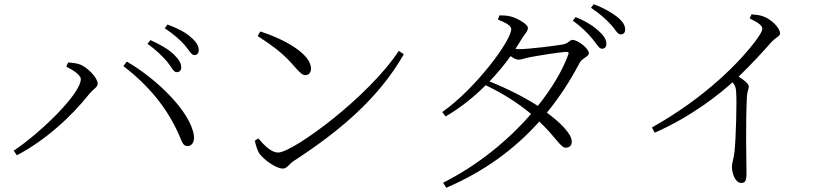

<svg xmlns="http://www.w3.org/2000/svg" viewBox="-20 -827 3980 910"><path d="M772 -535C793 -509 802 -485 817 -485C831 -485 839 -493 839 -508C839 -528 828 -545 803 -570C780 -592 742 -615 693 -637L679 -619C721 -590 750 -560 772 -535ZM854 -615C875 -591 886 -566 901 -566C914 -566 922 -574 922 -590C922 -609 911 -629 884 -651C862 -672 824 -692 774 -711L761 -693C804 -664 830 -641 854 -615ZM294 -511C318 -499 363 -474 363 -452C363 -382 168 -194 45 -113L60 -91C190 -159 314 -269 406 -385C424 -406 443 -414 443 -431C443 -458 394 -509 358 -522C338 -529 316 -529 303 -531ZM870 -135C888 -135 903 -152 899 -185C882 -301 717 -457 581 -535L565 -514C683 -422 769 -321 828 -189C844 -151 848 -134 870 -135Z M1214 -678 1201 -656C1287 -601 1328 -567 1377 -510C1403 -481 1414 -471 1427 -471C1443 -471 1454 -482 1454 -502C1454 -573 1323 -643 1214 -678ZM1870 -586C1728 -368 1368 -104 1298 -104C1267 -104 1235 -135 1204 -171L1188 -160C1190 -147 1199 -116 1208 -101C1228 -72 1287 -28 1321 -28C1341 -28 1353 -52 1369 -62C1585 -202 1773 -358 1894 -570Z M2786 -645C2808 -619 2819 -596 2833 -596C2846 -596 2854 -604 2854 -619C2854 -639 2843 -657 2818 -680C2794 -702 2759 -726 2708 -746L2695 -729C2737 -699 2765 -670 2786 -645ZM2873 -713C2897 -688 2905 -664 2922 -664C2935 -664 2943 -672 2943 -687C2943 -708 2931 -726 2904 -748C2879 -767 2845 -788 2794 -807L2781 -790C2826 -760 2850 -737 2873 -713ZM2080 39 2095 63C2277 -15 2421 -122 2536 -251C2617 -174 2637 -127 2661 -127C2680 -127 2690 -138 2690 -157C2689 -193 2636 -246 2572 -293C2631 -365 2682 -443 2726 -527C2738 -552 2771 -558 2771 -575C2771 -598 2717 -638 2694 -638C2679 -638 2675 -620 2646 -616C2619 -611 2489 -594 2438 -594L2423 -595L2453 -643C2468 -668 2482 -678 2482 -695C2482 -711 2438 -738 2404 -748C2384 -754 2364 -754 2347 -754L2340 -734C2376 -720 2403 -706 2403 -689C2403 -633 2230 -403 2076 -296L2092 -275C2159 -314 2224 -365 2282 -423C2364 -384 2436 -338 2497 -287C2388 -161 2242 -42 2080 39ZM2300 -441C2336 -479 2370 -519 2400 -561C2414 -551 2427 -544 2437 -544C2450 -544 2471 -552 2492 -556C2529 -563 2625 -579 2662 -581C2673 -582 2678 -579 2673 -567C2645 -491 2595 -407 2529 -325C2468 -365 2385 -407 2300 -441Z M3533 -740C3579 -717 3593 -705 3593 -690C3593 -682 3585 -666 3566 -640C3497 -545 3331 -369 3070 -223L3083 -198C3257 -274 3391 -382 3452 -437C3465 -421 3468 -410 3469 -391C3473 -347 3468 -168 3461 -106C3457 -73 3449 -54 3449 -36C3449 -7 3464 40 3493 40C3511 40 3518 32 3518 -4C3518 -66 3513 -221 3520 -369C3521 -393 3529 -406 3529 -417C3529 -430 3507 -447 3481 -464C3548 -529 3597 -583 3633 -624C3661 -655 3677 -653 3677 -670C3677 -694 3636 -735 3601 -748C3582 -756 3563 -757 3542 -759Z"/></svg>

Font: Noto Serif HK Light
Style: Regular
Weight: 300
Designer: Ryoko NISHIZUKA 西塚涼子 (kana & ideographs); Frank Grießhammer (Latin, Greek & Cyrillic); Wenlong ZHANG 张文龙 (bopomofo); San
Foundry: Adobe
Version: Version 2.001;hotconv 1.1.0;makeotfexe 2.6.0